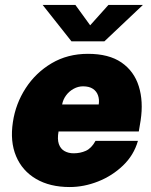

<svg xmlns="http://www.w3.org/2000/svg" viewBox="-20 -744 610 774"><path d="M261 10Q181 10 125.2 -22.8Q69.5 -55.5 44.8 -114.5Q20 -173.5 32 -252Q43 -326 83.5 -388.5Q124 -451 188.2 -489Q252.5 -527 334.5 -527Q419 -527 469.8 -492Q520.5 -457 539.5 -396.2Q558.5 -335.5 547 -259L539.5 -214H216Q210.5 -183 217.2 -163.5Q224 -144 240 -135Q256 -126 277 -126Q303.5 -126 326 -136Q348.5 -146 365 -176H536Q519.5 -118.5 476 -76.8Q432.5 -35 375.5 -12.5Q318.5 10 261 10ZM230.5 -323H378Q381 -342.5 375.2 -359.2Q369.5 -376 354.5 -386Q339.5 -396 314.5 -396Q295 -396 276.8 -386Q258.5 -376 246.2 -359.2Q234 -342.5 230.5 -323ZM268 -577.5 152 -724H284L343.5 -642L417 -724H556L401 -577.5Z"/></svg>

Font: Public Sans Thin Black
Style: Italic
Weight: 900
Italic angle: -8°
Version: Version 2.001